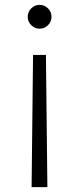

<svg xmlns="http://www.w3.org/2000/svg" viewBox="-20 -520 325 790"><path d="M177.5 -416.5Q163 -402 143 -402Q123 -402 108.5 -416.5Q94 -431 94 -451Q94 -471 108.5 -485.5Q123 -500 143 -500Q163 -500 177.5 -485.5Q192 -471 192 -451Q192 -431 177.5 -416.5ZM116 -294H169L175 250H110Z"/></svg>

Font: Oakes Grotesk Light
Style: Italic
Weight: 300
Italic angle: -8°
Designer: Samuel Oakes
Foundry: Samuel Oakes
Version: Version 1.000;PS 001.000;hotconv 1.0.88;makeotf.lib2.5.64775